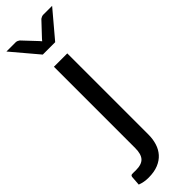

<svg xmlns="http://www.w3.org/2000/svg" viewBox="-337 -722 909 909"><g transform="rotate(-45 118.0 -267.0)"><path d="M164.5 -506.5V37.5Q164.5 68 156.2 94.2Q148 120.5 130.8 140Q113.5 159.5 86.2 170.8Q59 182 21 182Q4.5 182 -8.8 179.5Q-22 177 -35.5 172L-32 124Q-31 119.5 -29 117.2Q-27 115 -23 114.5Q-19 114 -12.8 114.2Q-6.5 114.5 3 114.5Q42 114.5 58.5 96.2Q75 78 75 37.5V-506.5ZM273 -716.5 161.5 -584.5H78.5L-33 -716.5H28.5Q34.5 -716.5 40 -714Q45.5 -711.5 48.5 -709L112.5 -641Q115 -638.5 116.8 -636Q118.5 -633.5 121 -631Q123.5 -633.5 125.2 -636Q127 -638.5 129.5 -641L193.5 -709Q197 -711.5 202.5 -714Q208 -716.5 213.5 -716.5Z"/></g></svg>

Font: Lato
Style: Regular
Weight: 400
Designer: Lukasz Dziedzic with Adam Twardoch and Botio Nikoltchev
Foundry: tyPoland Lukasz Dziedzic
Version: Version 2.015; 2015-08-06; http://www.latofonts.com/